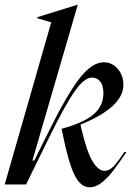

<svg xmlns="http://www.w3.org/2000/svg" viewBox="-29 -785 564 817"><path d="M189 -690 130 -707V-712L301 -765H302L109 -102H117L177 -223Q253 -377 307 -448.5Q361 -520 413 -520Q447 -520 471.5 -492.5Q496 -465 496 -424Q496 -329 314 -255V-253L317 -238Q341 -137 365.5 -97.5Q390 -58 416 -58Q434 -58 451.5 -74.5Q469 -91 500 -138H509Q473 -85 451.5 -57Q430 -29 404.5 -8.5Q379 12 353 12Q314 12 288 -40.5Q262 -93 237 -218L233 -237Q329 -263 370 -299Q411 -335 411 -389Q411 -421 397.5 -438Q384 -455 363 -455Q330 -455 289.5 -397.5Q249 -340 183 -206L82 0H-9Z"/></svg>

Font: Nyght Serif Italic
Style: Regular
Weight: 400
Italic angle: -16°
Designer: Maksym Kobuzan
Version: Version 0.410